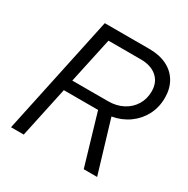

<svg xmlns="http://www.w3.org/2000/svg" viewBox="-159 -840 959 981"><g transform="rotate(30 320.0 -350.0)"><path d="M34 0 183 -700H446Q506 -700 549.5 -678.5Q593 -657 616.5 -617Q640 -577 640 -523Q640 -467 616 -421Q592 -375 549.5 -344.5Q507 -314 451 -304L542 0H463L375 -299H173L109 0ZM186 -363H397Q446 -363 484 -383Q522 -403 543.5 -438Q565 -473 565 -518Q565 -571 530 -601.5Q495 -632 435 -632H244Z"/></g></svg>

Font: Red Hat Text VF
Style: Italic
Weight: 400
Italic angle: -12°
Designer: Pentagram, MCKL
Foundry: Pentagram, MCKL
Version: Version 1.023